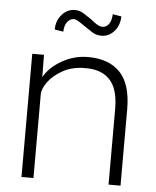

<svg xmlns="http://www.w3.org/2000/svg" viewBox="-52 -771 664 815"><g transform="rotate(5 280.0 -363.0)"><path d="M70 0V-525H120L121 -430Q145 -473 197 -502.5Q249 -532 308 -532Q397 -532 444.5 -482Q492 -432 492 -325V0H441V-323Q441 -408 404 -447Q367 -486 296 -484Q245 -484 205.5 -462.5Q166 -441 143.5 -411Q121 -381 121 -356V0ZM356 -627Q334 -627 317 -637.5Q300 -648 283 -660Q260 -676 250.5 -681.5Q241 -687 233 -687Q218 -687 206 -672.5Q194 -658 193 -630L156 -636Q156 -673 179 -699.5Q202 -726 235 -726Q255 -726 272 -715Q289 -704 307 -692Q317 -683 331 -674Q345 -665 357 -665Q372 -665 383 -678.5Q394 -692 396 -722L433 -716Q432 -677 409.5 -652Q387 -627 356 -627Z"/></g></svg>

Font: Readex Pro ExtraLight
Style: Regular
Weight: 200
Designer: Bonnie Shaver-Troup, Thomas Jockin
Foundry: Lexend
Version: Version 1.203; ttfautohint (v1.8.3)